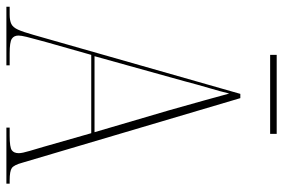

<svg xmlns="http://www.w3.org/2000/svg" viewBox="-162 -706 865 586"><g transform="rotate(90 270.0 -412.5)"><path d="M-3 0V-10H21Q39 -10 49.5 -15Q60 -20 67 -35.5Q74 -51 83 -83L263 -714H276L473 -49Q480 -23 489.5 -16.5Q499 -10 527 -10H537V0H366V-10H391Q426 -10 435 -16.5Q444 -23 444 -38Q444 -48 437 -71.5Q430 -95 425 -112L383 -259H144L106 -125Q103 -113 98 -95.5Q93 -78 89 -61.5Q85 -45 85 -37Q85 -23 95 -16.5Q105 -10 139 -10H176V0ZM148 -269H380L313 -497Q296 -558 283.5 -602Q271 -646 262 -680Q256 -655 245.5 -619.5Q235 -584 224 -542ZM144 -805V-825H385V-805Z"/></g></svg>

Font: Noto Serif Display Condensed Thin
Style: Regular
Weight: 100
Width: 3
Designer: Monotype Design Team
Foundry: Monotype Imaging Inc.
Version: Version 2.009